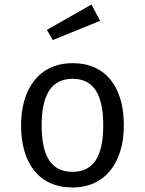

<svg xmlns="http://www.w3.org/2000/svg" viewBox="-20 -817 640 848"><path d="M384 -797 187 -685 213 -640 422 -725ZM301 -538C153 -538 73 -425 73 -263C73 -97 152 11 300 11C447 11 527 -102 527 -264C527 -430 449 -538 301 -538ZM301 -469C391 -469 436 -403 436 -264C436 -123 391 -58 300 -58C209 -58 164 -123 164 -263C164 -403 210 -469 301 -469Z"/></svg>

Font: FiraMono Nerd Font
Style: Regular
Weight: 400
Designer: Carrois Corporate & Edenspiekermann AG
Foundry: Carrois Corporate GbR & Edenspiekermann AG
Version: Version 003.206;Nerd Fonts 3.3.0